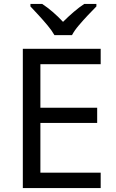

<svg xmlns="http://www.w3.org/2000/svg" viewBox="-20 -964 596 984"><path d="M496 0H97V-714H496V-635H187V-412H478V-334H187V-79H496ZM259 -784Q246 -807 224 -833.5Q202 -860 178 -886Q154 -912 136 -931V-944H196Q222 -927 250 -903Q278 -879 303 -852Q330 -879 358 -903Q386 -927 412 -944H474V-931Q455 -912 430.5 -886Q406 -860 383.5 -833.5Q361 -807 349 -784Z"/></svg>

Font: Noto Sans Lisu
Style: Regular
Weight: 400
Designer: Monotype Design Team. David Williams.
Foundry: Monotype Imaging Inc.
Version: Version 2.102